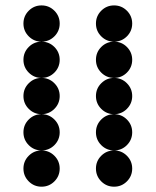

<svg xmlns="http://www.w3.org/2000/svg" viewBox="-20 -704 587 724"><path d="M205.1 -615.2Q205.1 -586.9 185.1 -566.9Q165 -546.9 136.7 -546.9Q108.4 -546.9 88.4 -566.9Q68.4 -586.9 68.4 -615.2Q68.4 -643.6 88.4 -663.6Q108.4 -683.6 136.7 -683.6Q165 -683.6 185.1 -663.6Q205.1 -643.6 205.1 -615.2ZM478.5 -615.2Q478.5 -586.9 458.5 -566.9Q438.5 -546.9 410.2 -546.9Q381.8 -546.9 361.8 -566.9Q341.8 -586.9 341.8 -615.2Q341.8 -643.6 361.8 -663.6Q381.8 -683.6 410.2 -683.6Q438.5 -683.6 458.5 -663.6Q478.5 -643.6 478.5 -615.2ZM205.1 -478.5Q205.1 -450.2 185.1 -430.2Q165 -410.2 136.7 -410.2Q108.4 -410.2 88.4 -430.2Q68.4 -450.2 68.4 -478.5Q68.4 -506.8 88.4 -526.9Q108.4 -546.9 136.7 -546.9Q165 -546.9 185.1 -526.9Q205.1 -506.8 205.1 -478.5ZM478.5 -478.5Q478.5 -450.2 458.5 -430.2Q438.5 -410.2 410.2 -410.2Q381.8 -410.2 361.8 -430.2Q341.8 -450.2 341.8 -478.5Q341.8 -506.8 361.8 -526.9Q381.8 -546.9 410.2 -546.9Q438.5 -546.9 458.5 -526.9Q478.5 -506.8 478.5 -478.5ZM205.1 -341.8Q205.1 -313.5 185.1 -293.5Q165 -273.4 136.7 -273.4Q108.4 -273.4 88.4 -293.5Q68.4 -313.5 68.4 -341.8Q68.4 -370.1 88.4 -390.1Q108.4 -410.2 136.7 -410.2Q165 -410.2 185.1 -390.1Q205.1 -370.1 205.1 -341.8ZM478.5 -341.8Q478.5 -313.5 458.5 -293.5Q438.5 -273.4 410.2 -273.4Q381.8 -273.4 361.8 -293.5Q341.8 -313.5 341.8 -341.8Q341.8 -370.1 361.8 -390.1Q381.8 -410.2 410.2 -410.2Q438.5 -410.2 458.5 -390.1Q478.5 -370.1 478.5 -341.8ZM205.1 -205.1Q205.1 -176.8 185.1 -156.7Q165 -136.7 136.7 -136.7Q108.4 -136.7 88.4 -156.7Q68.4 -176.8 68.4 -205.1Q68.4 -233.4 88.4 -253.4Q108.4 -273.4 136.7 -273.4Q165 -273.4 185.1 -253.4Q205.1 -233.4 205.1 -205.1ZM478.5 -205.1Q478.5 -176.8 458.5 -156.7Q438.5 -136.7 410.2 -136.7Q381.8 -136.7 361.8 -156.7Q341.8 -176.8 341.8 -205.1Q341.8 -233.4 361.8 -253.4Q381.8 -273.4 410.2 -273.4Q438.5 -273.4 458.5 -253.4Q478.5 -233.4 478.5 -205.1ZM205.1 -68.4Q205.1 -40 185.1 -20Q165 0 136.7 0Q108.4 0 88.4 -20Q68.4 -40 68.4 -68.4Q68.4 -96.7 88.4 -116.7Q108.4 -136.7 136.7 -136.7Q165 -136.7 185.1 -116.7Q205.1 -96.7 205.1 -68.4ZM478.5 -68.4Q478.5 -40 458.5 -20Q438.5 0 410.2 0Q381.8 0 361.8 -20Q341.8 -40 341.8 -68.4Q341.8 -96.7 361.8 -116.7Q381.8 -136.7 410.2 -136.7Q438.5 -136.7 458.5 -116.7Q478.5 -96.7 478.5 -68.4Z"/></svg>

Font: DatDot
Style: Bold
Weight: 700
Designer: GGBot
Version: 1.00